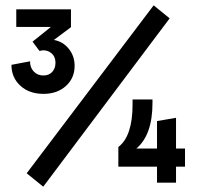

<svg xmlns="http://www.w3.org/2000/svg" viewBox="-20 -685 737 720"><path d="M143.1 -333Q89.8 -333 56.4 -363.5Q22.9 -394 22.9 -441.9L92.8 -455.1Q92.3 -432.1 106.4 -417Q120.6 -401.9 143.1 -401.9Q163.1 -401.9 175.5 -415Q188 -428.2 188 -449.2Q188 -475.1 169.7 -487.8Q151.4 -500.5 127.9 -494.1L102.1 -528.8L170.9 -584H41V-649.9H246.1V-583L182.1 -535.2Q215.8 -529.3 237.8 -502.2Q259.8 -475.1 259.8 -438Q259.8 -392.1 227.1 -362.5Q194.3 -333 143.1 -333ZM142.1 15.1 80.1 -35.2 556.2 -665 616.2 -616.2ZM423.8 -133.8Q477.1 -174.3 477.1 -293V-312H551.8V-298.8Q551.8 -178.7 491.2 -127.9H568.8V-231L640.1 -243.2V-127.9H673.8V-60.1H640.1V0H568.8V-60.1H423.8Z"/></svg>

Font: Apfel Grotezk Mittel
Style: Regular
Weight: 500
Designer: Luigi Gorlero
Foundry: © 2023, Luigi Gorlero & Collletttivo
Version: Version 2.000;Glyphs 3.2 (3217)